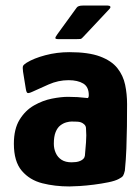

<svg xmlns="http://www.w3.org/2000/svg" viewBox="-20 -665 506 692"><path d="M230 7Q178 7 132.5 -4.5Q87 -16 58.5 -49.5Q30 -83 30 -147Q30 -200 50.5 -233.5Q71 -267 102.5 -285Q134 -303 167 -309.5Q200 -316 225 -316Q243 -316 259.5 -315Q276 -314 292 -312Q300 -309 300 -322Q300 -352 280 -364Q260 -376 227 -376Q190 -376 155 -360.5Q120 -345 96 -334Q83 -328 79 -330Q75 -332 73 -345L63 -407Q61 -422 63 -427Q65 -432 76 -439Q102 -455 143.5 -466Q185 -477 230 -477Q299 -477 340.5 -461.5Q382 -446 403 -419.5Q424 -393 431 -359.5Q438 -326 438 -290Q438 -250 437.5 -210Q437 -170 435.5 -130Q434 -90 430 -50Q427 -37 423.5 -31.5Q420 -26 408 -20Q395 -13 370.5 -8Q346 -3 318.5 0.5Q291 4 267 5.5Q243 7 230 7ZM238 -80Q246 -80 254 -81Q262 -82 269 -85Q276 -88 280.5 -92.5Q285 -97 286 -104Q288 -127 290 -152Q292 -177 290 -202Q290 -212 282 -218Q273 -226 258 -226.5Q243 -227 238 -227Q230 -227 219 -224Q208 -221 197.5 -213Q187 -205 180.5 -189Q174 -173 174 -147Q174 -129 181 -113.5Q188 -98 202 -89Q216 -80 238 -80ZM190 -524Q180 -524 179.5 -527.5Q179 -531 187 -542L256 -637Q261 -645 279 -645H368Q375 -645 377.5 -641.5Q380 -638 372 -630L279 -531Q274 -525 269.5 -524.5Q265 -524 256 -524Z"/></svg>

Font: Glory Thin ExtraBold
Style: Regular
Weight: 800
Version: Version 1.011